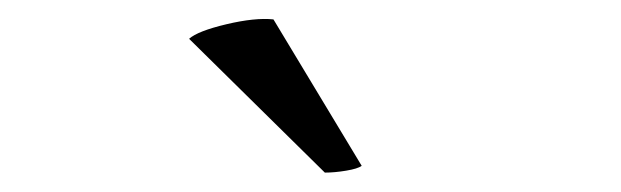

<svg xmlns="http://www.w3.org/2000/svg" viewBox="-20 -743 640 198"><path d="M262 -723 353 -572Q349 -569 337 -567Q325 -565 315 -565L175 -703Q184 -711 213.5 -718Q243 -725 262 -723Z"/></svg>

Font: Arima Madurai Medium
Style: Regular
Weight: 500
Designer: Joana Correia and Natanael Gama
Foundry: NDISCOVER
Version: Version 1.020